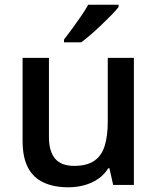

<svg xmlns="http://www.w3.org/2000/svg" viewBox="-20 -786 670 816"><path d="M549 -540V0H461L445 -71H440Q423 -43 396 -25Q369 -7 337 1.5Q305 10 270 10Q209 10 165 -10.5Q121 -31 98.5 -74.5Q76 -118 76 -187V-540H188V-204Q188 -143 214 -112Q240 -81 295 -81Q349 -81 380.5 -102.5Q412 -124 425 -166.5Q438 -209 438 -269V-540ZM484 -756Q473 -742 453.5 -722Q434 -702 411.5 -680.5Q389 -659 366.5 -639.5Q344 -620 325 -606H252V-618Q267 -637 286 -663Q305 -689 324 -716.5Q343 -744 355 -766H484Z"/></svg>

Font: Noto Sans Oriya Medium
Style: Regular
Weight: 500
Version: Version 2.003